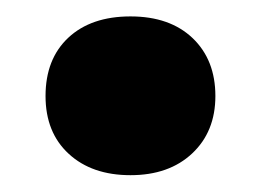

<svg xmlns="http://www.w3.org/2000/svg" viewBox="-20 -205 318 234"><path d="M139 8.5Q92 8.5 63.8 -17.5Q35.5 -43.5 35.5 -88Q35.5 -133 63.2 -159Q91 -185 139 -185Q187 -185 214.8 -158.5Q242.5 -132 242.5 -88Q242.5 -44.5 214.2 -18Q186 8.5 139 8.5Z"/></svg>

Font: Encode Sans SC Condensed Thin
Style: Bold
Weight: 700
Version: Version 3.002